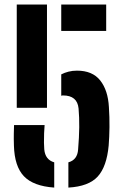

<svg xmlns="http://www.w3.org/2000/svg" viewBox="-20 -820 536 848"><path d="M54 -344V-800H187.5V-344ZM250.5 -683.5V-800H449V-683.5ZM250.5 -397V-491.5Q265 -499 282.5 -503.5Q300 -508 320 -508Q388.5 -508 422.8 -464.5Q457 -421 461 -347Q464 -302.5 463.5 -258.5Q463 -214.5 460 -177.5Q451.5 -84 411.5 -40.2Q371.5 3.5 282 8.5V-103Q322 -114 325 -160Q329.5 -214.5 330 -258Q330.5 -301.5 327 -341Q321.5 -398.5 258 -398.5Q254 -398.5 250.5 -397ZM41.5 -177Q40.5 -209.5 41 -229.2Q41.5 -249 42 -267.5H177Q175.5 -253 174.8 -231.5Q174 -210 174.2 -190Q174.5 -170 175.5 -160.5Q179.5 -114.5 219.5 -103V8.5Q127 2 85.5 -41.8Q44 -85.5 41.5 -177Z"/></svg>

Font: Big Shoulders Stencil Text ExtraBold
Style: Regular
Weight: 800
Designer: Patric King
Foundry: XO Type Co
Version: Version 1.000